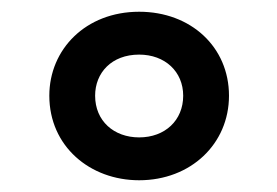

<svg xmlns="http://www.w3.org/2000/svg" viewBox="-20 -582 472 327"><path d="M217 -275C305 -275 370 -337 370 -419C370 -502 305 -562 217 -562C126 -562 64 -498 64 -419C64 -333 133 -275 217 -275ZM217 -348C174 -348 142 -376 142 -419C142 -458 170 -489 217 -489C261 -489 292 -460 292 -419C292 -377 261 -348 217 -348Z"/></svg>

Font: Noto Sans Devanagari UI Medium
Style: Regular
Weight: 500
Designer: Jelle Bosma - Monotype Design Team
Foundry: Monotype Imaging Inc.
Version: Version 2.004